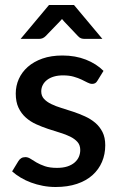

<svg xmlns="http://www.w3.org/2000/svg" viewBox="-20 -740 476 768"><path d="M370 -417.5Q366 -410.5 361 -407.5Q356 -404.5 348.5 -404.5Q340 -404.5 330 -409.8Q320 -415 306.5 -421.5Q293 -428 274.8 -433.2Q256.5 -438.5 232 -438.5Q212 -438.5 195.8 -433.8Q179.5 -429 168.2 -420.2Q157 -411.5 151 -399.8Q145 -388 145 -374.5Q145 -356.5 156 -344.5Q167 -332.5 185 -323.8Q203 -315 226 -308Q249 -301 273 -293Q297 -285 320 -274.5Q343 -264 361 -248.8Q379 -233.5 390 -211.8Q401 -190 401 -159Q401 -123 388 -92.5Q375 -62 350 -39.5Q325 -17 287.8 -4.5Q250.5 8 202.5 8Q176 8 151.2 3.2Q126.5 -1.5 104.2 -9.8Q82 -18 62.8 -29.5Q43.5 -41 28.5 -54.5L53.5 -95.5Q58 -103 64.8 -107.2Q71.5 -111.5 81.5 -111.5Q92 -111.5 102.2 -104.8Q112.5 -98 126.2 -90Q140 -82 159.5 -75.2Q179 -68.5 208 -68.5Q232 -68.5 249.5 -74.2Q267 -80 278.5 -90Q290 -100 295.5 -112.8Q301 -125.5 301 -140Q301 -159.5 290 -172Q279 -184.5 260.8 -193.5Q242.5 -202.5 219.2 -209.5Q196 -216.5 172 -224.5Q148 -232.5 124.8 -243Q101.5 -253.5 83.2 -269.8Q65 -286 54 -309.2Q43 -332.5 43 -366Q43 -396.5 55.2 -424Q67.5 -451.5 91.2 -472.5Q115 -493.5 149.8 -505.8Q184.5 -518 230 -518Q281.5 -518 323.5 -501.5Q365.5 -485 394 -456.5ZM389.5 -584.5H317.5Q311 -584.5 304.8 -586.5Q298.5 -588.5 292 -595.5L237 -653.5Q232.5 -658 228 -664Q225.5 -661 223.2 -658.5Q221 -656 218.5 -653.5L162.5 -595.5Q157 -590 150.5 -587.2Q144 -584.5 137 -584.5H62.5L176 -720H276Z"/></svg>

Font: Lato 2
Style: Regular
Weight: 600
Designer: Lukasz Dziedzic with Adam Twardoch and Botio Nikoltchev
Foundry: tyPoland Lukasz Dziedzic
Version: Version 2.015; 2015-08-06; http://www.latofonts.com/